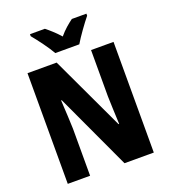

<svg xmlns="http://www.w3.org/2000/svg" viewBox="-164 -1099 1024 1164"><g transform="rotate(-20 348.0 -516.5)"><path d="M271 -822H426C450 -863 499 -931 530 -969V-982H436C409 -962 378 -937 348 -901C318 -935 287 -962 262 -982H166V-969C197 -932 250 -861 271 -822ZM626 -51V-765H481V-466C482 -415 485 -361 488 -286H484L259 -765H71V-51H215V-354C213 -403 211 -462 206 -540H210L437 -51Z"/></g></svg>

Font: Noto Sans Tamil UI Condensed ExtraBold
Style: Regular
Weight: 800
Width: 3
Designer: Jelle Bosma - Monotype Design Team
Foundry: Monotype Imaging Inc.
Version: Version 2.004